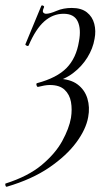

<svg xmlns="http://www.w3.org/2000/svg" viewBox="-55 -429 417 725"><path d="M-29 276Q-33 277 -34.5 271Q-36 265 -34 264Q51 237 102.5 194Q154 151 180 103.5Q206 56 213 16Q218 -16 213 -44Q208 -72 189 -90Q170 -108 133 -108Q123 -108 112 -106Q101 -104 89 -101Q85 -100 83 -107Q81 -114 85 -115Q160 -135 196.5 -172.5Q233 -210 243 -272Q252 -319 238.5 -348Q225 -377 185 -377Q145 -377 112.5 -348.5Q80 -320 53 -257Q51 -254 45.5 -256.5Q40 -259 41 -262L101 -407Q103 -410 108 -407.5Q113 -405 111 -401Q104 -386 108.5 -381.5Q113 -377 119 -377Q133 -377 158.5 -388Q184 -399 216 -399Q252 -399 273 -382.5Q294 -366 301 -339Q308 -312 302 -282Q296 -246 275 -212Q254 -178 221 -153Q188 -128 146 -119L161 -132Q210 -131 237.5 -110.5Q265 -90 275 -57Q285 -24 278 13Q270 59 233 109Q196 159 131 203.5Q66 248 -29 276Z"/></svg>

Font: Cormorant
Style: Italic
Weight: 400
Italic angle: -10°
Designer: Christian Thalmann (Catharsis Fonts)
Foundry: Catharsis Fonts
Version: Version 4.000